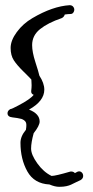

<svg xmlns="http://www.w3.org/2000/svg" viewBox="-20 -727 360 741"><path d="M171 -15Q112 -18 85.5 -65.5Q59 -113 59 -176Q59 -201 80 -226Q84 -249 79 -256.5Q74 -264 63 -268Q47 -272 28 -274Q9 -276 9 -290Q9 -300 20 -306Q25 -306 51 -320Q97 -344 110 -361Q99 -365 100.5 -376.5Q102 -388 102 -398.5Q102 -409 101 -420Q94 -428 70 -451.5Q46 -475 33.5 -494Q21 -513 21 -542Q21 -571 45 -603.5Q69 -636 105 -657Q183 -703 249 -707Q259 -707 264 -699Q269 -691 265 -682Q261 -673 252.5 -673Q244 -673 230 -671Q227 -661 218 -657Q165 -639 134.5 -614.5Q104 -590 104 -553Q104 -526 116.5 -487.5Q129 -449 132 -435Q151 -406 151 -381Q151 -337 92 -304Q133 -288 133 -258Q133 -242 110 -213Q100 -177 100 -153.5Q100 -130 124 -96.5Q148 -63 179 -48Q194 -48 252 -65Q263 -66 269 -59Q270 -59 273 -61Q285 -69 293 -63.5Q301 -58 301 -48Q301 -38 291 -32Q284 -29 272 -23Q260 -17 253.5 -14Q247 -11 236 -8.5Q225 -6 208.5 -6Q192 -6 171 -15Z"/></svg>

Font: Ruge Boogie
Style: Regular
Weight: 400
Version: Version 1.003